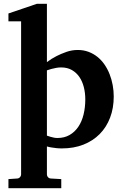

<svg xmlns="http://www.w3.org/2000/svg" viewBox="-20 -760 644 999"><path d="M423.8 -243.2Q423.8 -275.9 416.3 -306.2Q408.7 -336.4 393.3 -359.1Q377.9 -381.8 354.2 -395.5Q330.6 -409.2 297.9 -409.2Q284.7 -409.2 271.7 -406.7Q258.8 -404.3 248 -401.4Q235.4 -397.9 224.1 -394V-54.2Q233.9 -50.3 243.7 -47.9Q252 -45.4 261.2 -43.7Q270.5 -42 278.8 -42Q314.9 -42 342 -57.6Q369.1 -73.2 387.5 -100.3Q405.8 -127.4 414.8 -164.3Q423.8 -201.2 423.8 -243.2ZM571.8 -257.8Q571.8 -197.3 552.7 -147.5Q533.7 -97.7 498.5 -62.3Q463.4 -26.9 413.6 -7.3Q363.8 12.2 301.8 12.2Q286.6 12.2 272.9 10.7Q259.3 9.3 248 7.3Q235.4 5.4 224.1 2V146Q224.1 155.8 230.2 162.4Q236.3 168.9 246.1 168.9L298.8 171.9V219.2H23.9V171.9L67.9 168.9Q77.1 168.9 83.5 162.4Q89.8 155.8 89.8 146V-648.9H23.9V-689.9L171.9 -740.2H224.1V-437Q247.6 -454.6 274.4 -468.3Q297.4 -480 325.7 -490Q354 -500 384.8 -500Q415 -500 440.9 -490.2Q466.8 -480.5 487.5 -463.6Q508.3 -446.8 524.2 -423.6Q540 -400.4 550.5 -373.5Q561 -346.7 566.4 -317.1Q571.8 -287.6 571.8 -257.8Z"/></svg>

Font: Charis SIL Phon
Style: Bold
Weight: 700
Foundry: SIL International
Version: Version 5.000